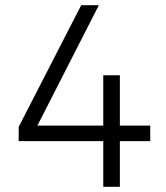

<svg xmlns="http://www.w3.org/2000/svg" viewBox="-20 -720 640 740"><path d="M52 -176V-231L293 -700H361L115 -218L101 -236H559V-176ZM378 0V-430H442V0Z"/></svg>

Font: SUSE Light
Style: Regular
Weight: 300
Designer: Rene Bieder
Foundry: SUSE
Version: Version 1.000